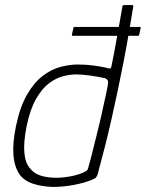

<svg xmlns="http://www.w3.org/2000/svg" viewBox="-20 -726 574 756"><path d="M43 -230Q59 -306 86.5 -353.5Q114 -401 148 -427Q182 -453 218 -462.5Q254 -472 286 -472Q319 -472 348 -468Q377 -464 395 -460Q409 -456 413 -456Q417 -456 419 -466Q423 -483 428 -511Q433 -539 439 -571Q445 -603 450 -632Q455 -661 458.5 -680Q462 -699 462 -701Q462 -704 464.5 -705Q467 -706 468 -706H501Q502 -706 503.5 -705Q505 -704 505 -702Q496 -647 486.5 -591.5Q477 -536 466 -479.5Q455 -423 443 -366.5Q431 -310 418.5 -254.5Q406 -199 392 -144.5Q378 -90 364 -38Q362 -33 358.5 -28Q355 -23 342 -18Q313 -6 271.5 2Q230 10 188 10Q147 9 112 -2Q77 -13 58 -38Q37 -67 33 -115Q29 -163 43 -230ZM85 -230Q72 -165 76 -123.5Q80 -82 100 -61Q119 -38 155.5 -30.5Q192 -23 234 -28Q276 -33 307 -46Q315 -50 320 -53Q325 -56 326 -61Q334 -87 343.5 -125.5Q353 -164 363.5 -206Q374 -248 382.5 -287Q391 -326 397.5 -355.5Q404 -385 405 -396Q407 -406 403 -411Q399 -416 394 -418Q367 -424 335 -428.5Q303 -433 280 -433Q257 -433 229 -426Q201 -419 173.5 -398.5Q146 -378 122.5 -337.5Q99 -297 85 -230ZM267 -585Q264 -585 263.5 -586.5Q263 -588 263 -589L269 -616Q269 -618 270.5 -619Q272 -620 274 -620H530Q533 -620 533.5 -619Q534 -618 534 -616L528 -589Q528 -588 527 -586.5Q526 -585 523 -585Z"/></svg>

Font: Glory ExtraLight
Style: Italic
Weight: 250
Italic angle: -12°
Version: Version 1.011